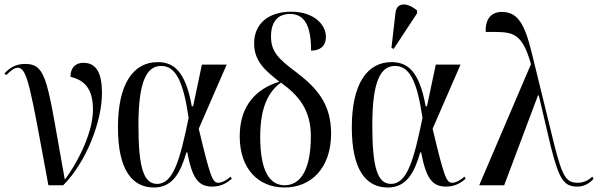

<svg xmlns="http://www.w3.org/2000/svg" viewBox="-31 -823 2657 853"><path d="M184 0H250C354 -105 422 -285 422 -409C422 -496 399 -544 339 -544C304 -544 282 -521 282 -482C341 -467 382 -434 382 -335C382 -244 326 -118 257 -25C179 -453 181 -539 81 -539C44 -539 16 -526 -11 -497L-4 -489C20 -512 34 -522 48 -522C91 -522 104 -433 184 0Z M653 10C736 10 771 -56 797 -146H801C823 -32 849 6 912 6C954 6 980 -13 999 -29L993 -38C982 -27 957 -11 939 -11C913 -11 903 -37 852 -251L976 -536H866L827 -351H821C793 -509 739 -547 670 -547C561 -547 493 -451 493 -257C493 -65 558 10 653 10ZM667 -6C608 -6 584 -76 584 -266C584 -458 619 -530 685 -530C749 -530 783 -464 807 -299C769 -116 740 -6 667 -6Z M1231 10C1350 11 1440 -75 1440 -230C1440 -360 1378 -431 1288 -500C1205 -562 1173 -593 1173 -661C1173 -728 1205 -761 1257 -761C1324 -761 1351 -706 1351 -598C1391 -598 1417 -618 1417 -660C1417 -712 1365 -771 1263 -771C1163 -771 1098 -719 1098 -630C1098 -547 1153 -506 1210 -460C1111 -430 1034 -357 1034 -218C1034 -72 1117 9 1231 10ZM1232 0C1168 -1 1125 -61 1125 -215C1125 -347 1162 -416 1217 -456C1296 -399 1350 -335 1350 -218C1350 -72 1306 1 1232 0Z M1718 -606 1822 -764V-776C1784 -810 1732 -818 1726 -766L1708 -610ZM1692 10C1775 10 1810 -56 1836 -146H1840C1862 -32 1888 6 1951 6C1993 6 2019 -13 2038 -29L2032 -38C2021 -27 1996 -11 1978 -11C1952 -11 1942 -37 1891 -251L2015 -536H1905L1866 -351H1860C1832 -509 1778 -547 1709 -547C1600 -547 1532 -451 1532 -257C1532 -65 1597 10 1692 10ZM1706 -6C1647 -6 1623 -76 1623 -266C1623 -458 1658 -530 1724 -530C1788 -530 1822 -464 1846 -299C1808 -116 1779 -6 1706 -6Z M2098 0H2209L2359 -399H2362V-402L2416 -172C2454 -21 2476 6 2535 6C2563 6 2590 -9 2606 -29L2600 -38C2584 -22 2561 -11 2537 -11C2485 -11 2469 -34 2432 -178L2332 -586C2299 -722 2267 -770 2198 -770C2142 -770 2124 -725 2127 -681C2241 -681 2285 -690 2328 -538Z"/></svg>

Font: Noto Serif Display Condensed
Style: Regular
Weight: 400
Width: 3
Designer: Monotype Design Team
Foundry: Monotype Imaging Inc.
Version: Version 2.009